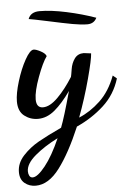

<svg xmlns="http://www.w3.org/2000/svg" viewBox="-74 -513 566 833"><g transform="rotate(-5 209.5 -96.5)"><path d="M-20 215Q-20 176 9.5 144Q39 112 78 90Q117 68 179 39Q196 -4 227 -117Q191 -66 156.5 -37Q122 -8 83 -8Q50 -8 24 -28Q-2 -48 -2 -91Q-2 -125 14 -177.5Q30 -230 52 -269.5Q74 -309 90 -309Q100 -309 120 -298.5Q140 -288 144 -276Q125 -250 102.5 -189Q80 -128 80 -93Q80 -56 109 -56Q139 -56 174 -91Q209 -126 241 -177Q243 -184 247 -210Q251 -236 265 -255.5Q279 -275 305 -275Q309 -275 337 -271Q336 -246 313.5 -162Q291 -78 261 2Q310 -18 353.5 -59Q397 -100 422 -167L439 -153Q418 -84 366.5 -37Q315 10 248 40Q201 151 152.5 215.5Q104 280 48 280Q20 280 0 263.5Q-20 247 -20 215ZM160 83Q102 112 60.5 147Q19 182 19 215Q19 226 23.5 234.5Q28 243 38 243Q59 243 93 200.5Q127 158 160 83ZM165 -426Q95 -441 80 -443Q91 -473 130 -473Q180 -473 247 -458.5Q314 -444 373 -423Q361 -398 332 -398Q306 -398 267.5 -405Q229 -412 165 -426Z"/></g></svg>

Font: Dancing Script
Style: Bold
Weight: 700
Designer: Pablo Impallari
Foundry: Pablo Impallari
Version: Version 2.000